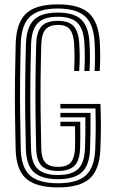

<svg xmlns="http://www.w3.org/2000/svg" viewBox="-20 -828 510 857"><path d="M238.8 8.5Q142 8.5 97.2 -30.2Q52.5 -69 49.8 -161Q47.8 -242.5 46.9 -319.5Q46 -396.5 46.9 -473.9Q47.8 -551.2 50 -633Q52.8 -725.5 95.8 -767Q138.8 -808.5 238.5 -808.5Q335.2 -808.5 377.8 -768.4Q420.2 -728.2 425.5 -639Q427.2 -604 427.2 -575.1Q427.2 -546.2 425.2 -511.2H402.2Q404 -539.8 404.1 -570.9Q404.2 -602 402.2 -638.2Q398 -722 358.4 -756Q318.8 -790 238.5 -790Q154 -790 114.6 -754.2Q75.2 -718.5 72.8 -632.8Q70.5 -550.8 69.8 -473.2Q69 -395.8 69.9 -318.9Q70.8 -242 72.8 -161.8Q75 -79.8 114 -44.9Q153 -10 238.8 -10Q324.8 -10 363.2 -45.4Q401.8 -80.8 405 -161.8Q406.2 -192.2 406.8 -220.9Q407.2 -249.5 407.2 -279.5Q407.2 -309.5 406.2 -344H249.5V-364H428.5Q430.5 -308.2 430.4 -262.2Q430.2 -216.2 428 -161Q424.2 -70.5 380.4 -31Q336.5 8.5 238.8 8.5ZM238.8 -28.2Q166.8 -28.2 132.2 -58.6Q97.8 -89 95.5 -162.8Q93.5 -237.5 92.6 -314Q91.8 -390.5 92.6 -470Q93.5 -549.5 95.8 -632.2Q98.2 -705 130.5 -738.4Q162.8 -771.8 238.5 -771.8Q310 -771.8 342.8 -740.6Q375.5 -709.5 379.5 -636.8Q381.5 -601.5 381.5 -573.5Q381.5 -545.5 379.5 -511.2H356.5Q358.5 -543.2 358.5 -571.5Q358.5 -599.8 356.8 -635.2Q353 -699.2 325.5 -726.2Q298 -753.2 238.5 -753.2Q175.2 -753.2 148 -724.1Q120.8 -695 118.8 -631.5Q116.5 -552.8 115.6 -476.1Q114.8 -399.5 115.5 -322.2Q116.2 -245 118.5 -163Q120.5 -98.5 149.8 -72.6Q179 -46.8 238.8 -46.8Q300.8 -46.8 328.8 -74Q356.8 -101.2 359.2 -163.8Q360.2 -195 360.9 -228.1Q361.5 -261.2 361.2 -304.2H249.5V-324.2H384Q384.2 -285 383.9 -241.9Q383.5 -198.8 382 -163Q379.2 -89 344.9 -58.6Q310.5 -28.2 238.8 -28.2ZM238.8 -65Q188.5 -65 165.8 -87.9Q143 -110.8 141.5 -163.8Q139.2 -249.5 138.5 -325Q137.8 -400.5 138.5 -474.6Q139.2 -548.8 141.5 -630.2Q143 -685 164.9 -710Q186.8 -735 238.5 -735Q286.8 -735 308.6 -711.4Q330.5 -687.8 333.8 -633.5Q335.8 -600 335.8 -572.2Q335.8 -544.5 333.5 -511.2H310.8Q312.2 -538.2 312.6 -557.1Q313 -576 312.4 -593.4Q311.8 -610.8 310.8 -632.8Q308.2 -675.2 292.5 -696Q276.8 -716.8 238.5 -716.8Q202.2 -716.8 184 -697.5Q165.8 -678.2 164.2 -628.5Q162 -550.2 161.2 -474.1Q160.5 -398 161.4 -321.1Q162.2 -244.2 164.2 -164.2Q165.2 -121 182.6 -102.1Q200 -83.2 238.8 -83.2Q279.8 -83.2 296.4 -103.8Q313 -124.2 314.8 -166Q315.5 -188 315.4 -214.2Q315.2 -240.5 314.8 -264.5H249.5V-284.5H338.2Q338.8 -237.5 338.5 -210Q338.2 -182.5 337.5 -165Q335.5 -111.5 312.4 -88.2Q289.2 -65 238.8 -65Z"/></svg>

Font: Big Shoulders Inline Text Thin
Style: Bold
Weight: 700
Version: Version 2.002